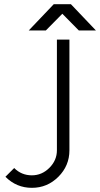

<svg xmlns="http://www.w3.org/2000/svg" viewBox="-20 -890 480 921"><path d="M118 -744H200L279 -824L358 -744H440L320 -870H238ZM253 -700V-169Q253 -121 217 -85Q181 -49 133 -49Q83 -49 48 -84L6 -42Q59 11 133 11Q207 11 260 -42Q313 -95 313 -169V-700Z"/></svg>

Font: Unageo
Style: Light
Weight: 300
Designer: Richard Sepsi
Foundry: Richard Sepsi
Version: Version 2.000